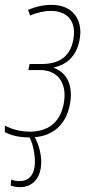

<svg xmlns="http://www.w3.org/2000/svg" viewBox="-40 -557 375 792"><path d="M81 10H83C95 38 104 73 104 112C104 161 81 190 41 190C26 190 13 187 6 184L4 208C11 211 25 215 41 215C97 215 130 176 130 111C130 71 117 35 104 9C178 2 230 -41 247 -120C263 -191 244 -255 182 -277V-279C240 -291 276 -330 288 -391C305 -477 258 -537 173 -537C142 -537 107 -530 76 -516L84 -493C112 -505 142 -512 170 -512C241 -512 277 -466 262 -391C248 -320 200 -293 132 -293H82L77 -268H126C201 -268 240 -210 222 -125C206 -49 156 -14 82 -14C46 -14 10 -23 -20 -39V-12C5 2 43 10 81 10Z"/></svg>

Font: Noto Sans Condensed Thin
Style: Italic
Weight: 100
Width: 3
Italic angle: -12°
Designer: Monotype Design Team
Foundry: Monotype Imaging Inc.
Version: Version 2.013